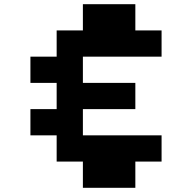

<svg xmlns="http://www.w3.org/2000/svg" viewBox="-20 -770 915 915"><path d="M375 125V0H250V-125H125V-250H250V-375H125V-500H250V-625H375V-750H625V-625H750V-500H375V-375H625V-250H375V-125H750V0H625V125Z"/></svg>

Font: Silkscreen
Style: Bold
Weight: 700
Designer: Jason Kottke
Foundry: Jason Kottke
Version: Version 1.001; ttfautohint (v1.8.4.7-5d5b)